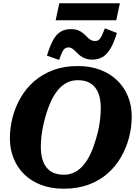

<svg xmlns="http://www.w3.org/2000/svg" viewBox="-20 -1129 851 1166"><path d="M367 17Q291 17 231 -5.5Q171 -28 128.5 -69Q86 -110 63 -166.5Q40 -223 40 -289Q40 -353 56.5 -416.5Q73 -480 105.5 -536Q138 -592 187 -635Q236 -678 302.5 -703Q369 -728 453 -728Q528 -728 588.5 -705Q649 -682 691.5 -641Q734 -600 757 -544Q780 -488 780 -421Q780 -357 763.5 -293.5Q747 -230 714.5 -174Q682 -118 633 -75Q584 -32 517.5 -7.5Q451 17 367 17ZM453 -642Q416 -642 386.5 -627Q357 -612 332.5 -583Q308 -554 289 -512.5Q270 -471 255 -417Q246 -386 240 -355Q234 -324 231 -294.5Q228 -265 228 -238Q228 -197 236.5 -165.5Q245 -134 262.5 -112Q280 -90 306 -79Q332 -68 367 -68Q404 -68 433.5 -83Q463 -98 487.5 -127Q512 -156 531 -197.5Q550 -239 565 -293Q575 -325 580.5 -355.5Q586 -386 589 -415.5Q592 -445 592 -472Q592 -513 583.5 -544.5Q575 -576 557.5 -598Q540 -620 514 -631Q488 -642 453 -642ZM542 -767Q515 -767 496 -774.5Q477 -782 464 -793Q451 -804 440.5 -815Q430 -826 419.5 -833.5Q409 -841 395 -841Q375 -841 363.5 -822.5Q352 -804 339 -765L265 -791Q283 -849 302 -884.5Q321 -920 347.5 -936Q374 -952 410 -952Q437 -952 454.5 -945Q472 -938 485 -927Q498 -916 508.5 -905Q519 -894 530.5 -887Q542 -880 558 -880Q572 -880 581.5 -888.5Q591 -897 599 -914Q607 -931 617 -957L690 -929Q672 -869 650.5 -833.5Q629 -798 602.5 -782.5Q576 -767 542 -767ZM340 -1109H708L686 -1006H318Z"/></svg>

Font: Roboto Serif
Style: Bold Italic
Weight: 700
Italic angle: -10°
Designer: Greg Gazdowicz
Foundry: Commercial Type
Version: Version 1.008